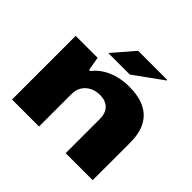

<svg xmlns="http://www.w3.org/2000/svg" viewBox="-169 -926 1126 1126"><g transform="rotate(45 394.0 -362.5)"><path d="M60 0V-528H242L257 -442H266Q293 -477 329.5 -498.5Q366 -520 407.5 -530Q449 -540 492 -540Q571 -540 623.5 -514.5Q676 -489 702.5 -438Q729 -387 729 -312V0H505V-285Q505 -306 499 -324.5Q493 -343 481 -356Q469 -369 450.5 -376.5Q432 -384 406 -384Q370 -384 342.5 -369.5Q315 -355 299.5 -329.5Q284 -304 284 -271V0ZM266 -592 381 -725H622V-720L445 -592Z"/></g></svg>

Font: Archivo Expanded Black
Style: Regular
Weight: 900
Width: 7
Designer: Hector Gatti
Foundry: Omnibus-Type
Version: Version 2.001